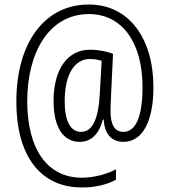

<svg xmlns="http://www.w3.org/2000/svg" viewBox="-20 -736 745 846"><path d="M656 -352C656 -567 548 -716 372 -716C180 -717 52 -552 52 -288C52 -53 155 90 341 90C400 90 450 78 491 56V10C452 31 395 47 341 47C182 47 100 -88 100 -290C100 -505 196 -674 372 -674C517 -674 608 -550 608 -353C608 -222 578 -155 524 -155C487 -155 467 -184 467 -245C467 -261 468 -288 469 -309L478 -499C452 -509 414 -517 377 -517C279 -517 216 -433 216 -291C216 -175 259 -111 331 -111C379 -111 415 -141 433 -209H437C440 -149 469 -111 524 -111C610 -111 656 -205 656 -352ZM265 -290C265 -406 307 -476 376 -476C395 -476 413 -473 428 -468L420 -327C414 -207 386 -155 337 -155C291 -155 265 -202 265 -290Z"/></svg>

Font: Noto Sans Armenian Condensed Light
Style: Regular
Weight: 300
Width: 3
Designer: Monotype Design Team
Foundry: Monotype Imaging Inc.
Version: Version 2.008